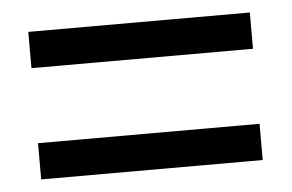

<svg xmlns="http://www.w3.org/2000/svg" viewBox="-33 -518 571 376"><g transform="rotate(-5 252.0 -330.0)"><path d="M34.2 -403.8V-475.1H469.7V-403.8ZM34.2 -185.1V-256.3H469.7V-185.1Z"/></g></svg>

Font: Varta Light SemiBold
Style: Regular
Weight: 600
Version: Version 1.004